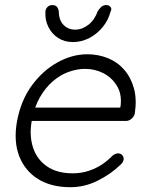

<svg xmlns="http://www.w3.org/2000/svg" viewBox="-20 -741 604 770"><path d="M262.7 9.8Q185.5 9.8 132.8 -22.9Q80.1 -55.7 57.1 -114.7Q34.2 -173.8 47.9 -252.9Q63.5 -337.9 107.4 -397.9Q151.4 -458 210.4 -490.7Q269.5 -523.4 330.1 -523.4Q374 -523.4 412.6 -507.8Q451.2 -492.2 478 -461.4Q504.9 -430.7 517.1 -386.7Q529.3 -342.8 520.5 -285.2Q517.6 -273.4 507.3 -264.6Q497.1 -255.9 485.4 -255.9H84L82 -309.6H475.6L460 -297.9L463.9 -318.4Q468.8 -365.2 448.2 -397.9Q427.7 -430.7 394 -447.8Q360.4 -464.8 320.3 -464.8Q290 -464.8 256.3 -453.1Q222.7 -441.4 192.4 -415.5Q162.1 -389.6 139.6 -350.1Q117.2 -310.5 107.4 -256.8Q96.7 -198.2 112.3 -149.9Q127.9 -101.6 168.5 -73.7Q209 -45.9 271.5 -45.9Q306.6 -45.9 336.9 -56.2Q367.2 -66.4 390.6 -82.5Q414.1 -98.6 431.6 -117.2Q443.4 -126 454.1 -126Q463.9 -126 470.7 -118.2Q477.5 -110.4 475.6 -99.6Q472.7 -87.9 461.9 -79.1Q424.8 -43 372.1 -16.6Q319.3 9.8 262.7 9.8ZM272.5 -572.3Q238.3 -572.3 212.9 -588.9Q187.5 -605.5 173.8 -633.3Q160.2 -661.1 162.1 -693.4Q162.1 -704.1 169.9 -712.4Q177.7 -720.7 189.5 -720.7Q202.1 -720.7 208 -713.9Q213.9 -707 215.8 -696.3Q215.8 -661.1 234.4 -641.6Q252.9 -622.1 281.2 -622.1Q309.6 -622.1 334.5 -641.6Q359.4 -661.1 372.1 -696.3Q378.9 -707 386.7 -713.9Q394.5 -720.7 406.2 -720.7Q417 -720.7 423.3 -712.9Q429.7 -705.1 422.9 -693.4Q415 -661.1 392.6 -633.3Q370.1 -605.5 338.9 -588.9Q307.6 -572.3 272.5 -572.3Z"/></svg>

Font: Quicksand
Style: Italic
Weight: 400
Designer: Andrew Paglinawan
Foundry: Andrew Paglinawan
Version: Version 3.006